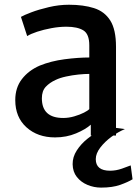

<svg xmlns="http://www.w3.org/2000/svg" viewBox="-20 -586 599 830"><path d="M218 8Q143 8 94.5 -35.5Q46 -79 46 -153.5Q46 -207 74.8 -244.2Q103.5 -281.5 152 -302.5Q200 -322 258.8 -329.8Q317.5 -337.5 366 -337.5V-390Q366 -439 340.2 -454.8Q314.5 -470.5 267 -470.5Q235.5 -470.5 202 -464.2Q168.5 -458 140.5 -448.8Q112.5 -439.5 97.5 -430L70.5 -513Q82 -520 114.8 -532.5Q147.5 -545 191.2 -555.2Q235 -565.5 278 -565.5Q340.5 -565.5 386.2 -551Q432 -536.5 456.8 -497.2Q481.5 -458 481.5 -383.5V0H372.5V-47Q350.5 -27 309 -9.5Q267.5 8 218 8ZM161 -161Q161 -76 253.5 -76Q277 -76 301 -83Q325 -90 342.8 -99Q360.5 -108 366 -114.5V-266.5Q346.5 -266.5 319.2 -263.8Q292 -261 265.5 -255.2Q239 -249.5 220.5 -240.5Q195 -229 178 -211Q161 -193 161 -161ZM417 225Q386 225 358 213.2Q330 201.5 312.2 179Q294.5 156.5 294 124Q293.5 93 311.8 64.5Q330 36 359 13Q388 -10 420 -25L460 -36L520 -28Q491 -16 462 5.2Q433 26.5 413.5 52Q394 77.5 394 102Q394 152 456 152Q481.5 152 507 143Q532.5 134 545 129L553 189Q533.5 201 500 213Q466.5 225 417 225Z"/></svg>

Font: Merriweather Sans
Style: Regular
Weight: 400
Designer: Eben Sorkin
Foundry: Eben Sorkin
Version: Version 1.008; ttfautohint (v1.7.19-72a1) -l 8 -r 50 -G 200 